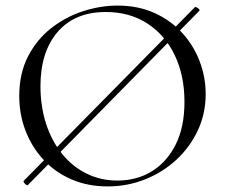

<svg xmlns="http://www.w3.org/2000/svg" viewBox="-20 -656 811 688"><path d="M80 7Q79 9 74.5 6.5Q70 4 66.5 -1Q63 -6 65 -8L678 -630Q681 -633 689.5 -626.5Q698 -620 694 -617ZM366 12Q294 12 235.5 -13.5Q177 -39 135.5 -84Q94 -129 71.5 -187.5Q49 -246 49 -312Q49 -393 80.5 -454Q112 -515 164 -555.5Q216 -596 278 -616Q340 -636 401 -636Q475 -636 533.5 -609.5Q592 -583 633 -538Q674 -493 695.5 -436Q717 -379 717 -319Q717 -249 689 -189Q661 -129 612.5 -84Q564 -39 500.5 -13.5Q437 12 366 12ZM401 -9Q469 -9 523 -41.5Q577 -74 609 -137Q641 -200 641 -291Q641 -385 606.5 -457.5Q572 -530 508.5 -571.5Q445 -613 359 -613Q248 -613 186.5 -541.5Q125 -470 125 -347Q125 -276 144.5 -214.5Q164 -153 201 -106.5Q238 -60 289 -34.5Q340 -9 401 -9Z"/></svg>

Font: Cormorant Garamond Light
Style: Regular
Weight: 400
Version: Version 4.001